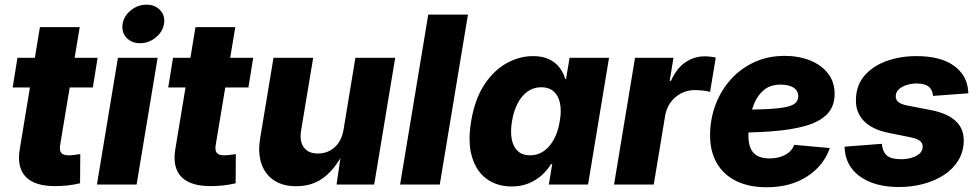

<svg xmlns="http://www.w3.org/2000/svg" viewBox="-20 -790 4192 822"><path d="M397.9 -542.5 377.4 -415.5H34.2L54.7 -542.5ZM150.9 -673.8H321.3L237.3 -168Q233.9 -145.5 242.4 -135.3Q251 -125 274.4 -125Q283.7 -125 300 -127Q316.4 -128.9 323.7 -130.4L322.8 -5.4Q294.4 1.5 267.3 4.2Q240.2 6.8 215.3 6.8Q127.9 6.8 89.8 -33.4Q51.8 -73.7 64.5 -150.9Z M395 0 484.9 -542.5H654.8L564.9 0ZM579.6 -605Q543 -605 521.2 -628.9Q499.5 -652.8 504.9 -687.5Q510.7 -722.2 540.5 -746.1Q570.3 -770 607.4 -770Q644 -770 666 -746.1Q688 -722.2 682.1 -687.5Q676.3 -653.3 646.5 -629.2Q616.7 -605 579.6 -605Z M1064 -542.5 1043.5 -415.5H700.2L720.7 -542.5ZM816.9 -673.8H987.3L903.3 -168Q899.9 -145.5 908.4 -135.3Q917 -125 940.4 -125Q949.7 -125 966.1 -127Q982.4 -128.9 989.7 -130.4L988.8 -5.4Q960.4 1.5 933.3 4.2Q906.2 6.8 881.3 6.8Q793.9 6.8 755.9 -33.4Q717.8 -73.7 730.5 -150.9Z M1247.6 7.3Q1190.9 7.3 1152.8 -18.1Q1114.7 -43.5 1099.1 -89.6Q1083.5 -135.7 1093.8 -197.8L1150.9 -542.5H1320.8L1269 -231Q1261.7 -185.1 1280.8 -158.9Q1299.8 -132.8 1341.3 -132.8Q1369.1 -132.8 1391.8 -144.8Q1414.6 -156.7 1429.9 -179.4Q1445.3 -202.1 1450.7 -234.4L1501.5 -542.5H1671.9L1582 0H1420.9L1440.9 -137.7H1450.2Q1418.9 -72.3 1369.4 -32.5Q1319.8 7.3 1247.6 7.3Z M1983.4 -727.5 1862.8 0H1692.9L1813.5 -727.5Z M2170.4 8.3Q2108.9 8.3 2064.5 -23.4Q2020 -55.2 2001 -117.4Q1981.9 -179.7 1997.1 -271Q2012.7 -365.2 2053.2 -427Q2093.8 -488.8 2148.7 -519.3Q2203.6 -549.8 2261.7 -549.8Q2304.2 -549.8 2332.3 -535.6Q2360.4 -521.5 2376.7 -499Q2393.1 -476.6 2399.9 -451.7H2403.3L2418.5 -542.5H2587.4L2497.6 0H2329.6L2344.2 -87.4H2338.9Q2323.7 -62 2299.8 -40.3Q2275.9 -18.6 2243.7 -5.1Q2211.4 8.3 2170.4 8.3ZM2249.5 -125Q2282.2 -125 2308.1 -143.1Q2334 -161.1 2351.8 -194.1Q2369.6 -227.1 2376.5 -271Q2384.3 -315.9 2377.4 -348.4Q2370.6 -380.9 2350.3 -398.7Q2330.1 -416.5 2297.4 -416.5Q2264.6 -416.5 2239 -398.4Q2213.4 -380.4 2196.3 -347.7Q2179.2 -314.9 2171.9 -271Q2164.6 -227.1 2170.9 -194.1Q2177.2 -161.1 2197 -143.1Q2216.8 -125 2249.5 -125Z M2608.9 0 2698.7 -542.5H2863.3L2847.2 -443.8H2852.5Q2876.5 -497.6 2914.1 -523.2Q2951.7 -548.8 2997.1 -548.8Q3009.3 -548.8 3021.7 -547.4Q3034.2 -545.9 3044.4 -543.5L3020 -396.5Q3008.8 -400.4 2989.3 -402.3Q2969.7 -404.3 2954.1 -404.3Q2922.9 -404.3 2896 -390.4Q2869.1 -376.5 2851.1 -351.8Q2833 -327.1 2827.6 -294.4L2778.8 0Z M3262.2 11.7Q3186.5 11.7 3131.8 -15.1Q3077.1 -42 3048.1 -93Q3019 -144 3020 -215.8Q3021 -283.2 3044.2 -343.8Q3067.4 -404.3 3109.6 -450.9Q3151.9 -497.6 3210.2 -524.2Q3268.6 -550.8 3339.8 -550.8Q3399.4 -550.8 3447.8 -531.5Q3496.1 -512.2 3524.7 -475.8Q3553.2 -439.5 3553.2 -387.7Q3553.2 -334.5 3521 -301.3Q3488.8 -268.1 3427.2 -250.7Q3365.7 -233.4 3277.8 -227.3Q3189.9 -221.2 3078.6 -221.2L3095.2 -319.8Q3190.4 -319.8 3249.8 -322.3Q3309.1 -324.7 3341.3 -331.1Q3373.5 -337.4 3385.5 -348.9Q3397.5 -360.4 3397.5 -377.9Q3397.5 -401.4 3377.7 -414.6Q3357.9 -427.7 3322.3 -427.7Q3277.8 -427.7 3250.5 -404.8Q3223.1 -381.8 3209 -347.2Q3194.8 -312.5 3189.7 -275.9Q3184.6 -239.3 3184.1 -211.9Q3183.6 -183.1 3191.4 -160.4Q3199.2 -137.7 3219.2 -124.8Q3239.3 -111.8 3274.9 -111.8Q3313.5 -111.8 3341.6 -127Q3369.6 -142.1 3380.4 -169.9L3532.7 -156.2Q3506.8 -81.1 3435.8 -34.7Q3364.7 11.7 3262.2 11.7Z M3829.6 10.7Q3758.8 10.7 3707 -10Q3655.3 -30.8 3626.7 -68.4Q3598.1 -106 3596.2 -156.7Q3596.2 -158.2 3596.2 -159.4Q3596.2 -160.6 3596.2 -162.1L3755.4 -174.3Q3758.8 -139.6 3777.3 -124Q3795.9 -108.4 3837.9 -108.4Q3859.9 -108.4 3880.6 -114Q3901.4 -119.6 3915.5 -131.3Q3929.7 -143.1 3930.2 -160.6Q3931.2 -176.3 3918.7 -186.5Q3906.2 -196.8 3876.5 -202.6L3784.2 -221.2Q3713.4 -235.4 3677.7 -272.9Q3642.1 -310.5 3644.5 -365.7Q3646 -425.8 3681.6 -466.8Q3717.3 -507.8 3775.9 -528.8Q3834.5 -549.8 3903.3 -549.8Q4006.8 -549.8 4064 -508.5Q4121.1 -467.3 4125 -398.9Q4125.5 -397 4125.7 -394.8Q4126 -392.6 4126 -390.6L3974.6 -379.4Q3972.2 -406.7 3955.1 -419.7Q3938 -432.6 3904.3 -432.6Q3884.3 -432.6 3864 -426.8Q3843.8 -420.9 3829.8 -409.2Q3815.9 -397.5 3814.9 -379.4Q3814 -365.2 3824.5 -354.7Q3835 -344.2 3863.8 -338.4L3964.8 -318.8Q4036.6 -305.2 4072.3 -271.2Q4107.9 -237.3 4106 -183.6Q4104.5 -137.7 4081.5 -101.3Q4058.6 -64.9 4019.8 -40Q3981 -15.1 3931.9 -2.2Q3882.8 10.7 3829.6 10.7Z"/></svg>

Font: Inter 16pt ExtraBold
Style: Italic
Weight: 800
Italic angle: -9.3988°
Version: Version 4.001;git-66647c0bb